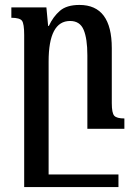

<svg xmlns="http://www.w3.org/2000/svg" viewBox="-20 -522 548 778"><path d="M460 185H177V-273Q177 -437 264 -437Q304 -437 319 -401Q334 -365 334 -298V0H484V-42Q453 -42 443 -53Q433 -64 433 -104V-327Q433 -502 302 -502Q250 -502 222.5 -478Q195 -454 178 -417H175L168 -492H26V-450Q60 -450 69 -438Q78 -426 78 -380V236H460Z"/></svg>

Font: Noto Serif Armenian ExtraCondensed Semi
Style: Regular
Weight: 600
Width: 3
Designer: Monotype Design Team
Foundry: Monotype Imaging Inc.
Version: Version 1.901